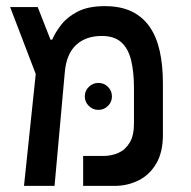

<svg xmlns="http://www.w3.org/2000/svg" viewBox="-20 -609 626 629"><path d="M58.6 0 106 -451.7 145 -479H150.9Q161.1 -502.9 180.9 -528.3Q200.7 -553.7 235.1 -571.3Q269.5 -588.9 323.2 -588.9Q375.5 -588.9 411.6 -571.3Q447.8 -553.7 470.5 -520.8Q493.2 -487.8 503.4 -441.2Q513.7 -394.5 513.7 -336.4V-167Q513.7 -110.4 491.9 -73.2Q470.2 -36.1 434.1 -18.1Q397.9 0 354.5 0H252.4V-98.1H318.8Q345.2 -98.1 367.9 -108.2Q390.6 -118.2 404.8 -141.6Q418.9 -165 418.9 -204.6V-318.8Q418.9 -372.6 409.7 -411.1Q400.4 -449.7 377.4 -470.5Q354.5 -491.2 313.5 -491.2Q261.2 -491.2 229.5 -461.9Q197.8 -432.6 192.4 -373.5L158.7 0ZM104.5 -347.2 13.2 -585.9H103.5L147 -475.1ZM302.2 -249Q284.2 -249 271 -262Q257.8 -274.9 257.8 -293Q257.8 -311.5 271 -324.5Q284.2 -337.4 302.2 -337.4Q320.8 -337.4 333.7 -324.5Q346.7 -311.5 346.7 -293Q346.7 -274.9 333.7 -262Q320.8 -249 302.2 -249Z"/></svg>

Font: Cascadia Code
Style: Regular
Weight: 400
Monospace: yes
Designer: Aaron Bell
Foundry: Saja Typeworks
Version: Version 2106.017